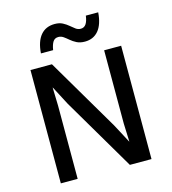

<svg xmlns="http://www.w3.org/2000/svg" viewBox="-125 -978 969 1080"><g transform="rotate(-15 359.0 -437.5)"><path d="M623 -660V0H497L248 -423L191 -532H190L193 -427V0H95V-660H220L469 -237L527 -128H528L524 -233V-660ZM547 -875Q542 -806 512.5 -770.5Q483 -735 433 -735Q405 -735 385.5 -745Q366 -755 351.5 -767.5Q337 -780 323.5 -789.5Q310 -799 294 -799Q273 -799 262.5 -782.5Q252 -766 247 -735H176Q181 -804 211 -839.5Q241 -875 293 -875Q320 -875 339 -865Q358 -855 372.5 -842.5Q387 -830 400 -820.5Q413 -811 429 -811Q449 -811 460 -827.5Q471 -844 475 -875Z"/></g></svg>

Font: Kantumruy Pro Medium
Style: Regular
Weight: 500
Designer: Sovichet Tep
Foundry: Sovichet Tep
Version: Version 1.002